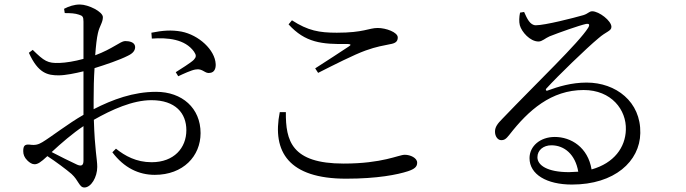

<svg xmlns="http://www.w3.org/2000/svg" viewBox="-20 -791 3040 851"><path d="M653 -620C723 -625 800 -618 840 -562C851 -546 850 -538 839 -526C825 -512 779 -484 759 -471L770 -453C791 -463 830 -481 847 -483C879 -489 888 -463 911 -468C930 -470 937 -487 936 -507C933 -570 861 -636 784 -651C740 -659 701 -656 651 -646ZM168 -161C151 -151 138 -146 111 -150C89 -152 83 -144 83 -121C83 -106 88 -93 101 -80C111 -70 122 -63 133 -63C147 -63 160 -71 190 -99C227 -75 275 -39 297 -20C329 9 331 40 354 40C384 40 411 -6 411 -51C411 -87 400 -124 396 -260C475 -305 568 -347 651 -347C758 -347 806 -289 806 -214C806 -135 751 -72 652 -72C584 -72 534 -100 494 -132L478 -116C530 -47 595 -16 666 -16C792 -16 869 -99 869 -201C869 -312 787 -384 672 -384C571 -384 479 -350 395 -307V-350C395 -396 396 -444 399 -489C447 -504 510 -525 547 -544C568 -554 579 -566 579 -583C578 -605 552 -609 534 -609C513 -608 480 -575 402 -546C405 -588 409 -623 414 -644C421 -676 436 -691 436 -715C436 -739 372 -771 334 -771C309 -771 285 -763 264 -752L267 -733C293 -733 313 -732 330 -726C346 -721 350 -717 350 -695V-530C310 -519 272 -513 244 -512C191 -510 176 -520 125 -570L108 -557C149 -466 191 -457 240 -457C269 -457 314 -466 350 -475V-340V-282C283 -244 205 -183 168 -161ZM350 -232V-79C350 -60 343 -52 322 -61C291 -75 246 -98 209 -117C251 -156 302 -200 350 -232Z M1259 -683C1333 -602 1405 -594 1522 -596C1536 -595 1537 -592 1526 -585C1490 -561 1427 -520 1377 -488L1390 -468C1459 -503 1550 -549 1600 -567C1650 -585 1680 -589 1708 -595C1733 -599 1743 -607 1743 -625C1743 -648 1691 -667 1654 -667C1615 -667 1592 -646 1473 -646C1395 -646 1345 -655 1274 -701ZM1247 -294C1246 -167 1272 -66 1503 -66C1676 -66 1747 -105 1774 -105C1799 -105 1829 -91 1829 -70C1829 -52 1818 -42 1788 -32C1742 -17 1653 1 1514 1C1260 1 1185 -118 1220 -294Z M2355 -679C2329 -679 2316 -709 2303 -738L2285 -735C2281 -716 2280 -695 2284 -679C2292 -650 2329 -607 2367 -607C2383 -607 2397 -622 2416 -630C2459 -647 2546 -678 2578 -685C2590 -687 2596 -683 2587 -668C2545 -601 2364 -429 2207 -265C2184 -242 2175 -228 2174 -210C2173 -185 2188 -170 2200 -170C2215 -169 2223 -175 2238 -194C2322 -302 2423 -392 2567 -392C2690 -392 2757 -304 2754 -216C2752 -138 2702 -68 2602 -40C2586 -138 2511 -184 2439 -184C2374 -184 2327 -143 2327 -90C2327 -18 2403 27 2515 27C2704 27 2816 -76 2818 -201C2821 -340 2710 -425 2580 -425C2513 -425 2454 -407 2408 -390C2400 -386 2396 -394 2403 -400C2448 -450 2581 -579 2632 -621C2667 -652 2690 -653 2690 -672C2690 -699 2635 -741 2605 -741C2591 -741 2588 -731 2566 -724C2521 -711 2395 -679 2355 -679ZM2543 -30 2502 -28C2405 -28 2362 -59 2362 -94C2362 -126 2389 -147 2424 -147C2481 -147 2530 -107 2543 -30Z"/></svg>

Font: Harano Aji Mincho KR
Style: Regular
Weight: 400
Foundry: Masamichi Hosoda
Version: HaranoAjiMinchoKR-Regular version 20230610;ttx 4.39.4